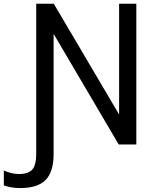

<svg xmlns="http://www.w3.org/2000/svg" viewBox="-105 -752 811 1002"><path d="M606.4 -732.4V2H514.6L174.8 -575.2V50.8Q174.8 144.5 133.3 187Q91.8 229.5 0 229.5Q-44.9 229.5 -85 215.8V137.7Q-43.9 156.2 -6.8 156.2Q43 156.2 63.5 132.8Q84 109.4 84 50.8V-732.4H175.8L516.6 -154.3V-732.4Z"/></svg>

Font: irohakakuC Regular
Style: Regular
Weight: 400
Designer: [Source Han Sans]
Ryoko NISHIZUKA Ë•øÂ°öÊ∂ºÂ≠ê (kana & ideographs); Paul D. Hunt (Latin, Greek & Cyrillic); Wenlong ZHAN
Version: Version 1.001.20160904